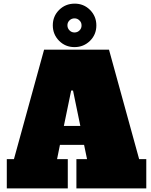

<svg xmlns="http://www.w3.org/2000/svg" viewBox="-20 -1056 846 1076"><path d="M337.9 -350.1H430.2L389.2 -548.8H378.9ZM408.2 -164.1H467.8L451.2 -244.1H315.9L299.8 -164.1H359.9V0H18.1V-164.1H58.1L227.1 -777.8H590.8L759.8 -164.1H799.8V0H408.2ZM357.9 -913.6Q357.9 -897.5 369.6 -885.7Q380.9 -874 397.5 -874Q414.1 -874 425.8 -885.7Q437.5 -897.5 437 -914.1Q437 -930.7 425.3 -941.4Q414.1 -953.1 397.5 -953.1Q380.9 -953.1 369.1 -941.4Q357.4 -929.7 357.9 -913.6ZM397.5 -1035.6Q448.7 -1036.1 484.4 -1000.5Q520 -964.8 520 -913.6Q520 -862.3 484.4 -827.1Q448.7 -792 397.5 -792Q346.2 -792 311 -827.6Q275.9 -863.3 275.9 -914.1Q275.9 -964.8 311 -1000Q346.2 -1035.2 397.5 -1035.6Z"/></svg>

Font: AlfaSlabOne-Regular
Style: Regular
Weight: 400
Designer: JM Sole
Foundry: JM Sole
Version: Version 1.001